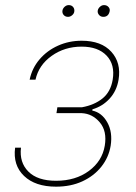

<svg xmlns="http://www.w3.org/2000/svg" viewBox="-20 -710 524 742"><path d="M38.4 -139.2H61.1Q54.3 -82.4 89.7 -46.9Q125 -11.4 196.7 -11.4Q272 -11.4 323.5 -49.4Q375 -87.4 384.9 -147Q394.2 -203.1 365.8 -236.9Q337.4 -270.6 296.2 -272.7H198.2L201.7 -295.5H296.9Q344.5 -304 376.1 -329.5Q407.7 -355.1 415.5 -402Q425.1 -460.2 392 -495Q359 -529.8 295.5 -529.8Q229.8 -529.8 179.7 -494.1Q129.6 -458.5 117.2 -402H94.5Q104 -447.1 133.2 -481Q162.3 -514.9 204.5 -533.7Q246.8 -552.6 295.5 -552.6Q371.8 -552.6 410.3 -509.8Q448.9 -467 438.2 -402Q431.1 -359 403.8 -329Q376.4 -299 337.4 -287.6L336.6 -282.7Q373.6 -274.9 394.7 -237Q415.8 -199.2 407.7 -147Q400.2 -101.6 371.6 -65.7Q343 -29.8 298.3 -9.2Q253.6 11.4 196.7 11.4Q116.1 11.4 72.8 -30.2Q29.5 -71.7 38.4 -139.2ZM379.3 -644.9Q368.6 -644.9 362.2 -652.9Q355.8 -660.9 358 -670.5Q359.7 -677.9 366.7 -684.1Q373.6 -690.3 382.1 -690.3Q392.8 -690.3 399.5 -682.7Q406.2 -675.1 403.4 -664.8Q398.4 -644.9 379.3 -644.9ZM242.9 -644.9Q232.2 -644.9 225.9 -652.3Q219.5 -659.8 221.6 -670.5Q223.4 -678.3 230.3 -684.3Q237.2 -690.3 245.7 -690.3Q256.4 -690.3 262.6 -682.9Q268.8 -675.4 267 -664.8Q266 -657.3 258.7 -651.1Q251.4 -644.9 242.9 -644.9Z"/></svg>

Font: Inter Thin  BETA
Style: Italic
Weight: 100
Italic angle: -9.39999°
Designer: Rasmus Andersson
Foundry: rsms
Version: Version 3.011;git-f93a4a705